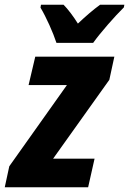

<svg xmlns="http://www.w3.org/2000/svg" viewBox="-50 -786 542 806"><path d="M187 -606H341C370 -647 433 -719 470 -755L472 -766H370C341 -745 311 -719 277 -687C259 -716 235 -748 217 -766H122L120 -754C144 -714 173 -649 187 -606ZM-30 0H320L347 -120H173L409 -451L430 -548H98L70 -429H231L-11 -88Z"/></svg>

Font: Noto Sans Display SemiCondensed Extra
Style: Italic
Weight: 800
Width: 4
Italic angle: -12°
Designer: Monotype Design Team
Foundry: Monotype Imaging Inc.
Version: Version 1.900